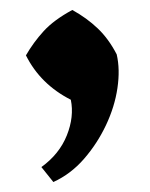

<svg xmlns="http://www.w3.org/2000/svg" viewBox="-20 -184 300 385"><path d="M214 -75Q221 -45 215.5 -7.5Q210 30 192.5 67Q175 104 148.5 134.5Q122 165 87 181L63 151Q99 125 114 87.5Q129 50 122 16Q61 -15 32 -73Q47 -99 67.5 -121.5Q88 -144 125 -164Q154 -148 176 -127Q198 -106 214 -75Z"/></svg>

Font: Brawler
Style: Bold
Weight: 700
Designer: Oleg Frolov, Haley Fiege
Foundry: Oleg Frolov, Haley Fiege
Version: Version 1.101; ttfautohint (v1.8.3)